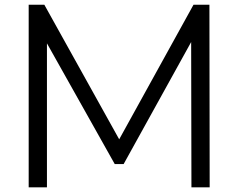

<svg xmlns="http://www.w3.org/2000/svg" viewBox="-20 -798 1016 818"><path d="M794.4 -618.9 506.7 -98.9H468.9L180 -613.3V0H102.2V-777.8H168.9L487.8 -204.4L804.4 -777.8H872.2L873.3 0H795.6Z"/></svg>

Font: Paperlogy 4 Regular
Style: Regular
Weight: 400
Designer: redesigned by Lee Juim, glyphs from Gmarket Sans & Montserrat
Foundry: PT&
Version: Version 1.001